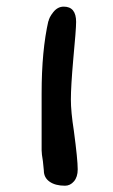

<svg xmlns="http://www.w3.org/2000/svg" viewBox="-20 -557 348 590"><path d="M114.7 -33.2Q114.7 -35.6 111.8 -62Q107.9 -84.5 107.9 -95.2V-270Q107.9 -401.9 128.9 -493.7V-490.7Q130.4 -502.9 143.8 -519.8Q157.2 -536.6 175.8 -536.6Q213.9 -536.6 213.9 -489.7Q213.9 -466.8 205.1 -374.5Q197.8 -291 197.8 -251.5Q197.8 -213.4 207 -154.8Q218.8 -66.4 218.8 -36.6Q218.8 -13.2 207.3 0.2Q195.8 13.7 179.7 13.7Q149.9 13.7 132.3 1.2Q114.7 -11.2 114.7 -33.2Z"/></svg>

Font: Short Stack
Style: Regular
Weight: 400
Designer: James Grieshaber
Foundry: James Grieshaber
Version: Version 1.002